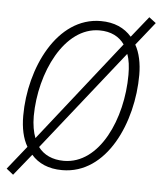

<svg xmlns="http://www.w3.org/2000/svg" viewBox="-47 -610 589 694"><g transform="rotate(5 247.0 -263.0)"><path d="M26 42 89 -36C114 -7 151 10 201 10C363 10 449 -185 449 -357C449 -399 441 -437 425 -465L492 -549L467 -568L406 -492C380 -522 343 -539 294 -539C135 -539 44 -346 44 -174C44 -129 52 -92 69 -63L1 22ZM383 -462 95 -97C87 -117 82 -145 82 -176C83 -334 165 -505 292 -505C334 -505 364 -489 383 -462ZM204 -24C163 -24 131 -39 111 -66L399 -429C407 -409 410 -383 410 -354C410 -195 334 -24 204 -24Z"/></g></svg>

Font: Noto Sans SemiCondensed ExtraLight
Style: Italic
Weight: 200
Width: 4
Italic angle: -12°
Designer: Monotype Design Team
Foundry: Monotype Imaging Inc.
Version: Version 2.013